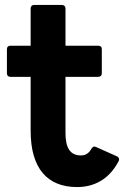

<svg xmlns="http://www.w3.org/2000/svg" viewBox="-20 -709 504 777"><path d="M292 48C356 48 418 21 458 -53C461 -57 462 -61 462 -64C462 -69 459 -73 454 -76L369 -114C361 -118 354 -115 350 -107C339 -88 326 -80 308 -80C264 -80 245 -110 245 -171V-398H378C387 -398 392 -404 392 -412V-510C392 -519 387 -524 378 -524H245V-675C245 -683 239 -689 231 -689H118C109 -689 104 -683 104 -675V-524H22C13 -524 8 -519 8 -510V-412C8 -404 13 -398 22 -398H104V-180C104 -28 171 48 292 48Z"/></svg>

Font: LINE Seed JP App_OTF Bold
Style: Regular
Weight: 700
Designer: LINE & Fontrix & Fontworks
Version: Version 1.009